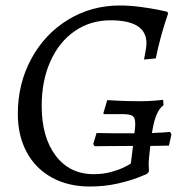

<svg xmlns="http://www.w3.org/2000/svg" viewBox="-20 -668 682 700"><path d="M528 -136Q522 -84 522 -73L523 -43L517 -35Q517 -34 485.5 -21.5Q454 -9 407.5 1.5Q361 12 307 12Q229 12 169.5 -20.5Q110 -53 77.5 -113Q45 -173 45 -253Q45 -363 94 -453.5Q143 -544 228 -596Q313 -648 417 -648Q452 -648 490.5 -643Q529 -638 556 -632.5Q583 -627 590 -625L593 -619Q591 -613 583.5 -590.5Q576 -568 566 -531.5Q556 -495 548 -455L505 -451Q506 -457 510 -477.5Q514 -498 514 -510Q514 -594 383 -594Q310 -594 253 -555Q196 -516 164 -445Q132 -374 132 -282Q132 -168 183 -100.5Q234 -33 322 -33Q357 -33 387 -41.5Q417 -50 437 -60.5Q457 -71 457 -72L465 -136H462L325 -135L320 -143L332 -183Q369 -182 470 -182L472 -198Q473 -206 473 -218Q473 -239 463 -245.5Q453 -252 425 -252H358L357 -256L371 -303Q372 -303 407.5 -301Q443 -299 492 -299Q518 -299 543 -301Q568 -303 575 -304L576 -284Q548 -265 536 -195L534 -183Q582 -185 600 -187L605 -178L596 -137Z"/></svg>

Font: Alegreya SC
Style: Italic
Weight: 400
Italic angle: -7°
Designer: Juan Pablo del Peral
Foundry: Huerta Tipografica
Version: Version 2.007; ttfautohint (v1.6)